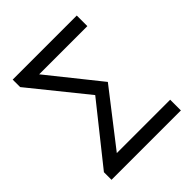

<svg xmlns="http://www.w3.org/2000/svg" viewBox="-199 -866 1000 1000"><g transform="rotate(-45 300.5 -366.5)"><path d="M49 -56 301 -372 54 -678V-733H526V-655H171L396 -374L167 -79H560V0H49Z"/></g></svg>

Font: Merged Yaku Han JP
Style: Regular
Weight: 400
Designer: Ryoko NISHIZUKA 西塚涼子 (kana, bopomofo & ideographs); Paul D. Hunt (Latin, Greek & Cyrillic); Sandoll Communications 산돌커뮤니
Foundry: Adobe
Version: Version 2.004